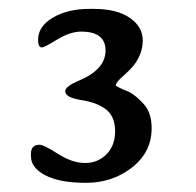

<svg xmlns="http://www.w3.org/2000/svg" viewBox="-20 -728 429 421"><path d="M158.2 -658.7Q133.8 -658.7 105.5 -641.4Q77.1 -624 71.8 -624Q63.5 -624 63.5 -641.1Q63.5 -669.9 95.7 -689.2Q127.9 -708.5 176.3 -708.5H186Q235.8 -708.5 264.4 -689Q293 -669.4 293 -639.4Q293 -609.4 272 -583Q265.1 -574.7 249.5 -560.8Q233.9 -546.9 233.9 -541Q233.9 -538.1 263.2 -526.4Q278.8 -518.1 295.7 -499.3Q312.5 -480.5 312.5 -446.8Q312.5 -394.5 269.5 -360.8Q226.6 -327.1 168.5 -327.1Q110.4 -327.1 79.1 -343.8Q47.9 -360.4 47.9 -384.8V-391.1Q47.9 -410.6 66.9 -410.6Q75.7 -410.6 107.2 -390.6Q138.7 -370.6 166.5 -370.6Q194.3 -370.6 213.4 -389.6Q232.4 -408.7 232.4 -440.2Q232.4 -471.7 213.4 -487.3Q194.3 -502.9 158.7 -508.5Q123 -514.2 123 -527.8Q123 -538.6 153.3 -551.3Q211.4 -575.7 211.4 -617.2Q211.4 -658.7 158.2 -658.7Z"/></svg>

Font: Averia Serif
Style: Regular
Weight: 500
Version: Version 1.0